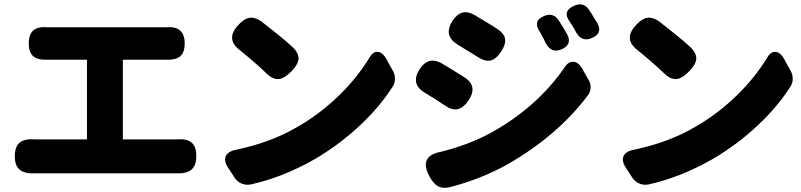

<svg xmlns="http://www.w3.org/2000/svg" viewBox="-20 -827 3730 894"><path d="M73 -36Q49 -54 49 -99Q49 -146 73 -164Q96 -182 145 -178Q148 -178 151 -178H385V-549H213Q208 -549 202 -549Q157 -547 136 -564Q114 -582 114 -625Q114 -668 136 -686Q158 -704 203 -700Q208 -700 213 -700H744Q748 -700 752 -700Q840 -708 840 -625Q840 -582 818.5 -564.5Q797 -547 753 -549Q749 -549 744 -549H552V-178H797Q799 -178 801 -178Q849 -182 871 -164Q894 -146 894 -100.5Q894 -55 870 -36Q848 -18 800 -20Q799 -20 797 -20H474H151Q147 -20 142 -20Q95 -18 73 -36Z M1072 0 1041 -48Q1021 -79 1032 -101.5Q1043 -124 1085 -131Q1241 -164 1363 -235Q1470 -296 1560 -384Q1643 -465 1700 -558Q1716 -587 1739 -585.5Q1762 -584 1781 -549L1784 -543L1809 -498Q1819 -481 1819 -461Q1819 -441 1810 -426Q1749 -330 1655 -242Q1561 -154 1449 -88Q1300 -2 1147 32Q1125 36 1104.5 27.5Q1084 19 1072 0ZM1220 -486Q1162 -541 1096 -594Q1028 -646 1091 -712Q1117 -740 1141 -744Q1167 -748 1196 -728Q1204 -722 1219 -710Q1255 -681 1273 -667Q1312 -636 1341.5 -608.5Q1371 -581 1370 -553Q1368 -527 1338 -496Q1305 -462 1279 -459Q1250 -456 1220 -486Z M2019 40Q1999 29 1981 -3Q1927 -100 2032 -120Q2161 -152 2263 -207Q2479 -326 2608 -512Q2626 -541 2650 -539.5Q2674 -538 2693 -504L2696 -498L2721 -454Q2731 -438 2730 -418Q2729 -398 2718 -384Q2577 -196 2345 -63Q2223 6 2073 45Q2040 52 2019 40ZM2056 -333Q1993 -375 1960 -394Q1889 -435 1934 -505Q1974 -567 2037 -532Q2047 -526 2066.5 -514Q2086 -502 2096 -496Q2108 -489 2133 -473Q2142 -468 2146 -465Q2205 -424 2162 -360Q2117 -292 2056 -333ZM2209 -559Q2182 -576 2123 -612Q2114 -617 2110 -620Q2043 -661 2087 -730Q2128 -792 2188 -758Q2201 -751 2228 -734Q2241 -726 2248 -722Q2259 -716 2279 -703Q2291 -695 2297 -691Q2329 -670 2332 -644Q2335 -619 2313 -586Q2291 -553 2267 -546Q2241 -539 2209 -559ZM2520 -628Q2513 -645 2505 -658Q2503 -662 2499.5 -668.5Q2496 -675 2494 -678Q2458 -731 2515 -753Q2556 -770 2581 -732.5Q2606 -695 2621 -667Q2646 -619 2594 -597Q2546 -577 2520 -628ZM2661 -679Q2660 -682 2657 -687Q2649 -702 2644 -709Q2642 -712 2638.5 -717.5Q2635 -723 2633 -726Q2596 -776 2655 -801Q2696 -818 2721 -784Q2731 -770 2749 -739Q2757 -726 2761 -720Q2788 -672 2736 -650Q2688 -629 2661 -679Z M2924 0 2893 -48Q2873 -79 2884 -101.5Q2895 -124 2937 -131Q3093 -164 3215 -235Q3322 -296 3412 -384Q3495 -465 3552 -558Q3568 -587 3591 -585.5Q3614 -584 3633 -549L3636 -543L3661 -498Q3671 -481 3671 -461Q3671 -441 3662 -426Q3601 -330 3507 -242Q3413 -154 3301 -88Q3152 -2 2999 32Q2977 36 2956.5 27.5Q2936 19 2924 0ZM3072 -486Q3014 -541 2948 -594Q2880 -646 2943 -712Q2969 -740 2993 -744Q3019 -748 3048 -728Q3056 -722 3071 -710Q3107 -681 3125 -667Q3164 -636 3193.5 -608.5Q3223 -581 3222 -553Q3220 -527 3190 -496Q3157 -462 3131 -459Q3102 -456 3072 -486Z"/></svg>

Font: GenSenRounded TW H
Style: Regular
Weight: 900
Version: Version 1.501;PS 1;hotconv 16.6.51;makeotf.lib2.5.65220